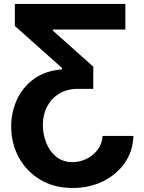

<svg xmlns="http://www.w3.org/2000/svg" viewBox="-20 -747 726 965"><path d="M650.6 -63.9H495.4Q493.3 -24.5 471.1 5.1Q448.9 34.8 415.1 51.3Q381.4 67.8 344.5 67.8Q295.5 67.8 262.3 40.5Q229 13.1 212.2 -29.8Q195.3 -72.8 195.3 -119Q195.3 -171.2 217.2 -212.2Q239 -253.2 278.4 -276.8Q317.8 -300.4 370 -300.4H448.9V-411.9L246.1 -592.7V-598.4H610.1V-727.3H54.7V-616.5L291.5 -405.5V-398.4Q204.9 -391 148.4 -348.7Q92 -306.5 64.1 -243.8Q36.2 -181.1 36.2 -111.5Q36.2 -27 74.2 43.3Q112.2 113.6 181.6 155.7Q251.1 197.8 345.9 197.8Q429 197.8 497.3 164.4Q565.7 131 606.9 72.1Q648.1 13.1 650.6 -63.9Z"/></svg>

Font: Inter UI
Style: Bold
Weight: 700
Designer: Rasmus Andersson
Foundry: rsms
Version: 3.2;8d6f07862